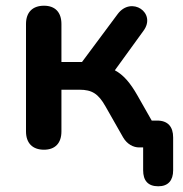

<svg xmlns="http://www.w3.org/2000/svg" viewBox="-20 -516 642 672"><path d="M534 136C569 136 586 115 586 80V-35C586 -72 568 -94 530 -94H511L461 -182C436 -226 412 -254 382 -270L482 -408C529 -471 440 -531 392 -467L267 -299H195V-432C195 -473 173 -496 134 -496C94 -496 71 -473 71 -432V-56C71 -15 94 8 134 8C173 8 195 -15 195 -56V-202H258C302 -202 324 -188 349 -144L411 -35C425 -11 447 0 467 0H481V80C481 115 497 136 534 136Z"/></svg>

Font: SN Pro SemiBold
Style: Regular
Weight: 600
Designer: Tobias Whetton
Foundry: Supernotes
Version: Version 1.003;Glyphs 3.3 (3324)